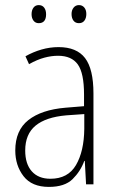

<svg xmlns="http://www.w3.org/2000/svg" viewBox="-20 -724 460 754"><path d="M210 -539Q281 -539 314 -496Q347 -453 347 -357V0H318L313 -92H311Q296 -51 265 -20.5Q234 10 172 10Q105 10 72.5 -32Q40 -74 40 -133Q40 -212 91.5 -252.5Q143 -293 237 -301L310 -307V-353Q310 -437 285.5 -471Q261 -505 208 -505Q182 -505 154 -497.5Q126 -490 94 -472L80 -503Q110 -520 143 -529.5Q176 -539 210 -539ZM240 -271Q160 -264 119.5 -230.5Q79 -197 79 -133Q79 -80 105 -51Q131 -22 178 -22Q247 -22 278.5 -76Q310 -130 311 -218V-276ZM104 -668Q104 -684 111.5 -694Q119 -704 132 -704Q146 -704 153.5 -694Q161 -684 161 -668Q161 -633 132 -633Q119 -633 111.5 -643Q104 -653 104 -668ZM261 -669Q261 -684 269 -694Q277 -704 290 -704Q303 -704 311 -694.5Q319 -685 319 -669Q319 -653 311.5 -643Q304 -633 290 -633Q276 -633 268.5 -643Q261 -653 261 -669Z"/></svg>

Font: Noto Sans Gujarati UI Condensed ExtraLight
Style: Regular
Weight: 200
Width: 3
Designer: Jelle Bosma - Monotype Design Team, Universal Thirst
Foundry: Monotype Imaging Inc.
Version: Version 2.106; ttfautohint (v1.8.4.7-5d5b)